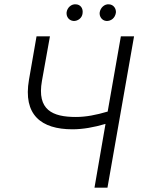

<svg xmlns="http://www.w3.org/2000/svg" viewBox="-20 -868 657 888"><path d="M315 -270C363 -270 414 -279 468 -295L417 0H477L600 -700H539L478 -352C424 -336 377 -327 331 -327C223 -327 150 -359 174 -494L211 -700H149L114 -499C86 -337 170 -270 315 -270ZM320 -771C339 -770 360 -784 362 -807C365 -830 352 -847 331 -848C310 -850 291 -833 288 -811C286 -790 299 -773 320 -771ZM472 -771C493 -770 512 -784 516 -809C518 -827 506 -847 484 -848C463 -850 444 -832 441 -810C439 -793 450 -773 472 -771Z"/></svg>

Font: Fixel Text 20240404 Light
Style: Italic
Weight: 300
Width: 4
Italic angle: -10°
Designer: AlfaBravo + MacPaw
Foundry: Kyrylo Tkachov, Marchela Mozhyna, Serhii Makarenko, Maria Weinstein, Zakhar Kryvoshyya
Version: Version 1.211;Glyphs 3.2 (3225)